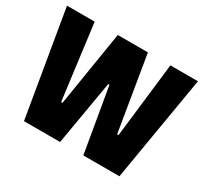

<svg xmlns="http://www.w3.org/2000/svg" viewBox="-141 -888 1156 1087"><g transform="rotate(30 437.0 -344.0)"><path d="M125 0 9 -688H190L253 -199H262L341 -688H538L619 -199H628L685 -688H865L749 0H513L441 -420H433L361 0Z"/></g></svg>

Font: Saira SemiCondensed ExtraBold
Style: Regular
Weight: 800
Width: 4
Designer: Hector Gatti with collaboration of the Omnibus-Type team
Foundry: Omnibus-Type
Version: Version 1.101